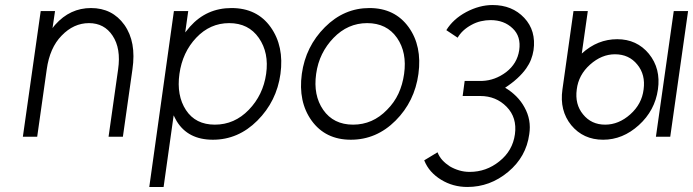

<svg xmlns="http://www.w3.org/2000/svg" viewBox="-20 -544 2758 764"><path d="M469 0 507 -268Q515 -323 507 -367Q499 -411 475 -445Q427 -512 342 -512Q259 -512 200 -446Q197 -443 194.5 -439.5Q192 -436 189 -432L199 -500H142L71 0H128L166 -268Q178 -354 225 -402Q273 -452 334 -452Q395 -452 428 -402Q462 -351 450 -268L412 0Z M729 -500 717 -415Q722 -421 727 -427Q732 -433 736 -438Q802 -512 901 -512Q1003 -512 1057 -436Q1111 -360 1096 -250Q1081 -141 1004 -64Q928 12 827 12Q728 12 683 -62Q680 -67 677 -73Q674 -79 671 -85L631 200H574L672 -500ZM835 -48Q913 -48 970 -107Q1027 -166 1039 -250Q1051 -334 1010 -393Q969 -452 892 -452Q816 -452 761 -394Q706 -336 694 -250Q682 -164 720 -106Q758 -48 835 -48Z M1450 -512Q1349 -512 1273 -436Q1196 -359 1181 -250Q1166 -139 1220 -64Q1275 12 1376 12Q1478 12 1554 -64Q1630 -140 1645 -250Q1660 -361 1606 -436Q1551 -512 1450 -512ZM1441 -452Q1519 -452 1560 -393Q1600 -335 1588 -250Q1582 -207 1565.5 -171.5Q1549 -136 1520 -107Q1463 -48 1385 -48Q1307 -48 1266 -107Q1226 -165 1238 -250Q1244 -293 1261.5 -328.5Q1279 -364 1307 -393Q1364 -452 1441 -452Z M1940 -524Q1888 -524 1835 -496Q1783 -468 1756 -424L1801 -394Q1819 -425 1856 -445Q1874 -455 1893.5 -459.5Q1913 -464 1932 -464Q1986 -464 2020 -431Q2054 -399 2046 -344Q2038 -291 1994 -257Q1950 -224 1899 -222H1829L1821 -162H1891Q1954 -162 1996 -119Q2038 -76 2029 -10Q2020 56 1967 98Q1915 140 1849 140Q1827 140 1807 134Q1787 128 1770 118Q1753 107 1740.5 93.5Q1728 80 1721 62L1668 94Q1678 119 1695 138Q1712 157 1735 171Q1782 200 1840 200Q1930 200 2002 140Q2074 80 2086 -10Q2095 -67 2067 -117Q2054 -141 2034.5 -160.5Q2015 -180 1990 -195Q2045 -231 2074 -272Q2086 -289 2093 -307Q2100 -325 2103 -344Q2114 -422 2066 -473Q2018 -524 1940 -524Z M2427 -328Q2483 -328 2516 -287Q2549 -247 2541 -188Q2534 -130 2488 -89Q2442 -48 2388 -48Q2333 -48 2300 -89Q2267 -129 2275 -188Q2282 -246 2328 -287Q2374 -328 2427 -328ZM2436 -388Q2397 -388 2362 -374Q2327 -360 2295 -331L2319 -500H2262L2218 -188Q2206 -104 2253 -46Q2301 12 2380 12Q2458 12 2522 -46Q2586 -104 2598 -188Q2610 -271 2562 -330Q2514 -388 2436 -388ZM2661 -500 2590 0H2647L2718 -500Z"/></svg>

Font: Unageo
Style: Light-Italic
Weight: 300
Designer: Richard Sepsi
Foundry: Richard Sepsi
Version: Version 2.000